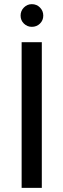

<svg xmlns="http://www.w3.org/2000/svg" viewBox="-20 -903 305 923"><path d="M84 0V-700H181V0ZM133 -774Q111 -774 95 -789.5Q79 -805 79 -828Q79 -851 95 -867Q111 -883 133 -883Q156 -883 172 -867Q188 -851 188 -828Q188 -805 172 -789.5Q156 -774 133 -774Z"/></svg>

Font: Envelope Sans Variable
Style: Regular
Weight: 500
Designer: Andreas Rasmussen / Norman Anderson
Foundry: mail.de GmbH
Version: Version 1.150